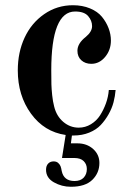

<svg xmlns="http://www.w3.org/2000/svg" viewBox="-20 -506 508 734"><path d="M156 143Q156 128 164 119.5Q172 111 185 111Q196 111 202.5 117Q209 123 211.5 129.5Q214 136 216 148Q224 186 265 186Q288 186 300 173Q312 160 312 140Q312 122 300 110Q288 98 264 98H217L231 10Q149 -2 98.5 -71.5Q48 -141 48 -237Q48 -306 74 -362Q100 -418 149 -452Q198 -486 259 -486Q295 -486 324 -474Q353 -462 369.5 -442Q386 -422 395 -398.5Q404 -375 404 -351Q404 -315 382 -288.5Q360 -262 329 -262Q306 -262 291 -275.5Q276 -289 276 -312Q276 -340 308 -365Q332 -385 332 -406Q332 -427 317 -444.5Q302 -462 267 -462Q176 -462 176 -237Q176 -201 176.5 -183.5Q177 -166 179.5 -142Q182 -118 187 -99Q196 -62 222 -40Q248 -18 281 -18Q306 -18 327.5 -31Q349 -44 362.5 -65Q376 -86 385 -111Q394 -136 396 -162H422Q420 -138 414 -115Q408 -92 395 -69Q382 -46 365 -28Q348 -10 321 1Q294 12 261 12H255L251 42H276Q312 42 336 63.5Q360 85 360 117Q360 155 333 181.5Q306 208 251 208Q216 208 186 191Q156 174 156 143Z"/></svg>

Font: Old Standard TT
Style: Bold
Weight: 700
Designer: Alexey Kryukov <alexios@thessalonica.org.ru>
Version: Version 2.2